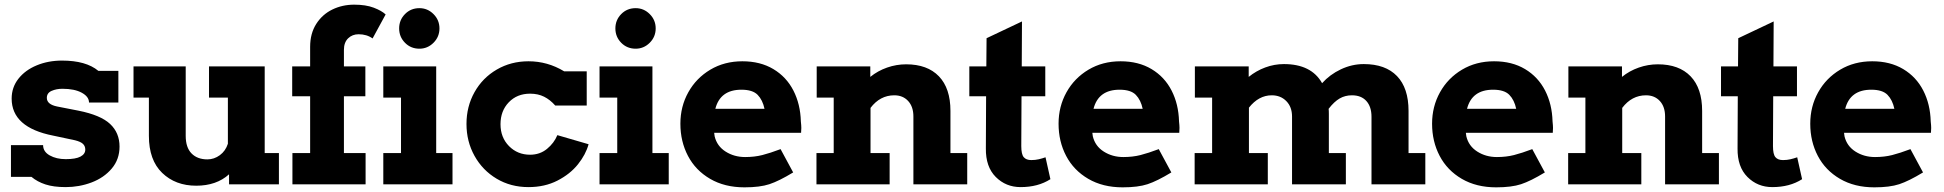

<svg xmlns="http://www.w3.org/2000/svg" viewBox="-20 -791 8343 824"><path d="M493 -162Q493 -107 459.5 -67.5Q426 -28 373 -8Q320 12 262 12Q210 12 175 0.5Q140 -11 115 -32H27V-168H165Q165 -140 193.5 -124Q222 -108 262 -108Q305 -108 325.5 -119Q346 -130 346 -149Q346 -164 336 -173.5Q326 -183 302 -189L208 -209Q30 -244 30 -368Q30 -416 59 -453Q88 -490 137.5 -510.5Q187 -531 246 -531Q349 -531 402 -487H488V-351H362Q362 -376 331 -393Q300 -410 248 -410Q222 -410 201.5 -401Q181 -392 181 -371Q181 -343 225 -334L317 -316Q412 -297 452.5 -259Q493 -221 493 -162Z M1177 -134V0H963V-43Q909 6 822 6Q733 6 676 -49Q619 -104 619 -208V-372H553V-506H777V-208Q777 -158 802 -132.5Q827 -107 870 -107Q899 -107 923.5 -125Q948 -143 958 -174V-372H877V-506H1116V-134Z M1456 -577V-506H1548V-378H1456V-134H1549V0H1235V-134H1311V-378H1234V-506H1311V-590Q1311 -647 1337 -688Q1363 -729 1406 -750Q1449 -771 1500 -771Q1550 -771 1584 -758Q1618 -745 1635 -729L1579 -626Q1554 -644 1519 -644Q1492 -644 1474 -626.5Q1456 -609 1456 -577ZM1693 -669Q1693 -705 1718 -730.5Q1743 -756 1780 -756Q1815 -756 1840.5 -730.5Q1866 -705 1866 -669Q1866 -633 1840.5 -607.5Q1815 -582 1780 -582Q1743 -582 1718 -607.5Q1693 -633 1693 -669ZM1852 -134H1922V0H1625V-134H1701V-372H1625V-506H1852Z M2506 -172Q2494 -128 2460.5 -86Q2427 -44 2372.5 -16Q2318 12 2248 12Q2172 12 2111.5 -24Q2051 -60 2016.5 -122Q1982 -184 1982 -259Q1982 -334 2016.5 -395.5Q2051 -457 2112 -492.5Q2173 -528 2248 -528Q2330 -528 2401 -485H2498V-338H2363Q2341 -363 2315 -376Q2289 -389 2255 -389Q2199 -389 2163.5 -352Q2128 -315 2128 -258Q2128 -201 2164.5 -164Q2201 -127 2255 -127Q2297 -127 2327.5 -152Q2358 -177 2372 -211Z M2621 -669Q2621 -705 2646 -730.5Q2671 -756 2708 -756Q2743 -756 2768.5 -730.5Q2794 -705 2794 -669Q2794 -633 2768.5 -607.5Q2743 -582 2708 -582Q2671 -582 2646 -607.5Q2621 -633 2621 -669ZM2780 -134H2850V0H2553V-134H2629V-372H2553V-506H2780Z M3419 -242 3418 -221H3045L3047 -206Q3057 -164 3094 -140.5Q3131 -117 3178 -117Q3218 -117 3251.5 -125.5Q3285 -134 3330 -151L3384 -51Q3323 -14 3282 -0.5Q3241 13 3175 13Q3090 13 3027.5 -23.5Q2965 -60 2932.5 -122Q2900 -184 2900 -260Q2900 -334 2934 -395Q2968 -456 3028.5 -492Q3089 -528 3166 -528Q3243 -528 3299 -494.5Q3355 -461 3385 -402.5Q3415 -344 3417 -270Q3419 -252 3419 -242ZM3261 -324Q3253 -362 3231.5 -384Q3210 -406 3162 -406Q3071 -406 3050 -324Z M4131 -134V0H3900V-291Q3900 -333 3877.5 -357.5Q3855 -382 3818 -382Q3757 -382 3716 -328V-134H3798V0H3484V-134H3558V-372H3485V-506H3715V-461Q3747 -487 3787 -501Q3827 -515 3869 -515Q3960 -515 4009.5 -463.5Q4059 -412 4059 -315V-134Z M4488 -22Q4435 12 4360 12Q4297 12 4253.5 -31.5Q4210 -75 4211 -154L4212 -378H4140V-506H4213L4214 -627L4366 -699L4365 -506H4466V-378H4364L4363 -164Q4363 -129 4373.5 -116.5Q4384 -104 4406 -104Q4423 -104 4438 -107.5Q4453 -111 4467 -116Z M5042 -242 5041 -221H4668L4670 -206Q4680 -164 4717 -140.5Q4754 -117 4801 -117Q4841 -117 4874.5 -125.5Q4908 -134 4953 -151L5007 -51Q4946 -14 4905 -0.5Q4864 13 4798 13Q4713 13 4650.5 -23.5Q4588 -60 4555.5 -122Q4523 -184 4523 -260Q4523 -334 4557 -395Q4591 -456 4651.5 -492Q4712 -528 4789 -528Q4866 -528 4922 -494.5Q4978 -461 5008 -402.5Q5038 -344 5040 -270Q5042 -252 5042 -242ZM4884 -324Q4876 -362 4854.5 -384Q4833 -406 4785 -406Q4694 -406 4673 -324Z M6097 -134V0H5866V-290Q5866 -333 5844 -357.5Q5822 -382 5782 -382Q5753 -382 5729.5 -368.5Q5706 -355 5682 -324Q5683 -317 5683 -302V-134H5756V0H5525V-291Q5525 -332 5500.5 -357Q5476 -382 5438 -382Q5382 -382 5340 -329V-134H5421V0H5107V-134H5182V-372H5108V-506H5339V-461Q5371 -487 5410 -501.5Q5449 -516 5490 -516Q5608 -516 5654 -434Q5687 -471 5734.5 -493.5Q5782 -516 5833 -516Q5926 -516 5975.5 -464.5Q6025 -413 6025 -315V-134Z M6645 -242 6644 -221H6271L6273 -206Q6283 -164 6320 -140.5Q6357 -117 6404 -117Q6444 -117 6477.5 -125.5Q6511 -134 6556 -151L6610 -51Q6549 -14 6508 -0.5Q6467 13 6401 13Q6316 13 6253.5 -23.5Q6191 -60 6158.5 -122Q6126 -184 6126 -260Q6126 -334 6160 -395Q6194 -456 6254.5 -492Q6315 -528 6392 -528Q6469 -528 6525 -494.5Q6581 -461 6611 -402.5Q6641 -344 6643 -270Q6645 -252 6645 -242ZM6487 -324Q6479 -362 6457.5 -384Q6436 -406 6388 -406Q6297 -406 6276 -324Z M7357 -134V0H7126V-291Q7126 -333 7103.5 -357.5Q7081 -382 7044 -382Q6983 -382 6942 -328V-134H7024V0H6710V-134H6784V-372H6711V-506H6941V-461Q6973 -487 7013 -501Q7053 -515 7095 -515Q7186 -515 7235.5 -463.5Q7285 -412 7285 -315V-134Z M7714 -22Q7661 12 7586 12Q7523 12 7479.5 -31.5Q7436 -75 7437 -154L7438 -378H7366V-506H7439L7440 -627L7592 -699L7591 -506H7692V-378H7590L7589 -164Q7589 -129 7599.5 -116.5Q7610 -104 7632 -104Q7649 -104 7664 -107.5Q7679 -111 7693 -116Z M8268 -242 8267 -221H7894L7896 -206Q7906 -164 7943 -140.5Q7980 -117 8027 -117Q8067 -117 8100.5 -125.5Q8134 -134 8179 -151L8233 -51Q8172 -14 8131 -0.5Q8090 13 8024 13Q7939 13 7876.5 -23.5Q7814 -60 7781.5 -122Q7749 -184 7749 -260Q7749 -334 7783 -395Q7817 -456 7877.5 -492Q7938 -528 8015 -528Q8092 -528 8148 -494.5Q8204 -461 8234 -402.5Q8264 -344 8266 -270Q8268 -252 8268 -242ZM8110 -324Q8102 -362 8080.5 -384Q8059 -406 8011 -406Q7920 -406 7899 -324Z"/></svg>

Font: Arvo
Style: Bold
Weight: 700
Designer: Anton Koovit (Cyrillic Expansion: Cyreal)
Foundry: Anton Koovit, Yassin Baggar
Version: Version 3.000